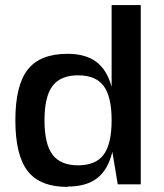

<svg xmlns="http://www.w3.org/2000/svg" viewBox="-20 -719 640 750"><path d="M244.1 9.8V11.2Q136.7 11.2 88.4 -50.5Q40 -112.3 40 -249Q40 -385.7 88.4 -447.3Q136.7 -508.8 244.1 -508.8Q314 -508.8 356 -477.5Q397.9 -446.3 416 -379.9V-699.2H529.8V1H439.9L418.9 -126Q401.9 -55.7 359.4 -22.9Q316.9 9.8 244.1 9.8ZM185.1 -115Q216.3 -73.2 285.2 -73.2Q354 -73.2 385 -115Q416 -156.7 416 -249Q416 -341.3 385 -383.1Q354 -424.8 285.2 -424.8Q216.3 -424.8 185.1 -383.1Q153.8 -341.3 153.8 -249Q153.8 -156.7 185.1 -115Z"/></svg>

Font: Fivo Sans Modern Med
Style: Regular
Weight: 450
Designer: Alexander Slobzheninov
Foundry: Alexander Slobzheninov
Version: 1.0